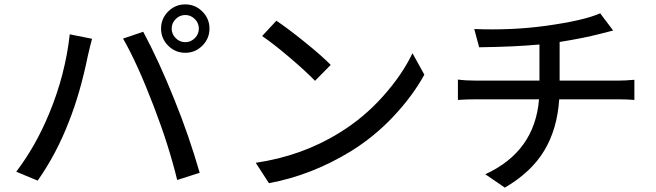

<svg xmlns="http://www.w3.org/2000/svg" viewBox="-20 -819 3019 883"><path d="M788.1 -731.4Q769.5 -712.9 769.5 -687.5Q769.5 -662.1 788.1 -643.6Q806.6 -625 832 -625Q857.4 -625 876 -643.6Q894.5 -662.1 894.5 -687.5Q894.5 -712.9 876 -731.4Q857.4 -750 832 -750Q806.6 -750 788.1 -731.4ZM54.7 -29.3Q144.5 -147.5 206.1 -296.9Q280.3 -475.6 300.8 -661.1L403.3 -640.6Q396.5 -616.2 383.8 -561.5Q348.6 -389.6 296.9 -259.8Q240.2 -112.3 153.3 11.7ZM545.9 -641.6 638.7 -672.9Q710.9 -538.1 782.2 -360.4Q847.7 -199.2 898.4 -24.4L794.9 8.8Q755.9 -151.4 687.5 -329.1Q611.3 -528.3 545.9 -641.6ZM753.4 -608.9Q720.7 -641.6 720.7 -687.5Q720.7 -733.4 753.4 -766.1Q786.1 -798.8 832 -798.8Q877.9 -798.8 910.6 -766.1Q943.4 -733.4 943.4 -687.5Q943.4 -641.6 910.6 -608.9Q877.9 -576.2 832 -576.2Q786.1 -576.2 753.4 -608.9Z M1251 -723.6Q1303.7 -688.5 1382.3 -625Q1460.9 -561.5 1501 -520.5L1428.7 -447.3Q1388.7 -489.3 1313 -553.7Q1237.3 -618.2 1185.5 -653.3ZM1156.2 -70.3Q1369.1 -101.6 1542 -209Q1653.3 -277.3 1741.7 -376.5Q1830.1 -475.6 1877 -574.2L1931.6 -475.6Q1877.9 -377.9 1790.5 -284.7Q1703.1 -191.4 1594.7 -124Q1413.1 -12.7 1216.8 23.4Z M2161.1 -685.5Q2334 -678.7 2490.2 -700.2Q2666 -724.6 2740.2 -757.8L2799.8 -678.7Q2783.2 -673.8 2739.3 -663.1Q2664.1 -643.6 2553.7 -626V-448.2H2817.4Q2856.4 -448.2 2897.5 -452.1V-359.4Q2864.3 -362.3 2819.3 -362.3H2551.8Q2543 -226.6 2483.4 -127Q2423.8 -27.3 2301.8 43.9L2211.9 -17.6Q2439.5 -122.1 2459 -362.3H2173.8Q2121.1 -362.3 2085.9 -359.4V-453.1Q2123 -448.2 2172.9 -448.2H2460.9V-614.3Q2343.8 -603.5 2183.6 -601.6Z"/></svg>

Font: Min Sans Medium
Style: Regular
Weight: 500
Designer: Jinseong-Kim, NotoSansCJK, Nunito
Foundry: Jinseong-Kim
Version: Version 1.400;Glyphs 3.1.2 (3151)